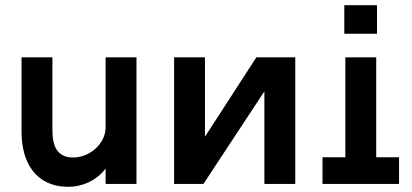

<svg xmlns="http://www.w3.org/2000/svg" viewBox="-20 -709 1588 740"><path d="M244 11C297 11 352 -13 387 -59V0H506V-488H387V-218C387 -157 328 -102 262 -102H258C199 -104 182 -148 182 -207V-488H63V-201C63 -86 115 9 240 11Z M651 0H764L999 -357V0H1118V-488H968L770 -182V-488H651Z M1518 -103H1430V-488H1311V-103H1223V0H1518ZM1307 -579H1433V-689H1307Z"/></svg>

Font: FREAK Grotesk Next
Style: Bold
Weight: 700
Width: 3
Designer: La Scuola Open Source
Foundry: La Scuola Open Source
Version: Version 1.000;PS 1.0;hotconv 1.0.72;makeotf.lib2.5.5900